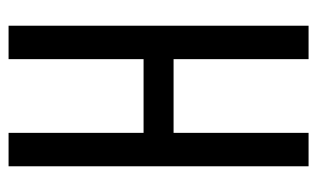

<svg xmlns="http://www.w3.org/2000/svg" viewBox="-166 -574 740 448"><g transform="rotate(90 204.0 -350.0)"><path d="M290 -315H118V0H40V-700H118V-385H290V-700H368V0H290Z"/></g></svg>

Font: TypoPRO Bebas Neue
Style: Regular
Weight: 400
Designer: Ryoichi Tsunekawa
Foundry: Ryoichi Tsunekawa
Version: Version 001.003